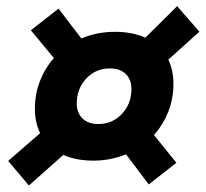

<svg xmlns="http://www.w3.org/2000/svg" viewBox="-20 -646 650 607"><path d="M274.9 -138.2Q220.7 -138.2 180.2 -156.2L71.3 -59.6L5.9 -137.2L106.9 -225.1Q90.3 -258.8 90.3 -301.8Q90.3 -348.6 106.2 -389.6Q122.1 -430.7 150.4 -462.4L77.6 -550.3L165 -618.7L237.3 -524.4Q286.6 -545.4 343.8 -545.4Q398.4 -545.4 439.5 -526.9L540 -626.5L610.4 -545.9L512.2 -457.5Q528.3 -423.8 528.3 -381.8Q528.3 -334 512 -292.7Q495.6 -251.5 466.8 -219.2L537.6 -131.3L450.2 -63L378.4 -158.2Q330.1 -138.2 274.9 -138.2ZM291 -253.9Q335.4 -253.9 365.5 -285.9Q395.5 -317.9 395.5 -364.7Q395.5 -395 377.4 -412.4Q359.4 -429.7 327.1 -429.7Q282.7 -429.7 252.7 -397.7Q222.7 -365.7 222.7 -318.8Q222.7 -289.1 240.7 -271.5Q258.8 -253.9 291 -253.9Z"/></svg>

Font: CaskaydiaCove NFP
Style: Bold Italic
Weight: 700
Italic angle: -10°
Designer: Aaron Bell
Foundry: Saja Typeworks
Version: Version 2111.001; VTT 6.35;Nerd Fonts 3.1.1